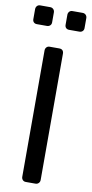

<svg xmlns="http://www.w3.org/2000/svg" viewBox="-99 -939 469 979"><g transform="rotate(10 135.5 -449.5)"><path d="M3.9 -824.2V-876Q3.9 -885.7 10 -892.6Q16.1 -899.4 25.9 -899.4H78.1Q87.9 -899.4 94.5 -892.8Q101.1 -886.2 101.1 -876V-824.2Q101.1 -814.5 94.5 -808.3Q87.9 -802.2 78.1 -802.2H25.9Q16.1 -802.2 10 -808.1Q3.9 -814 3.9 -824.2ZM87.9 -22.9V-676.8Q87.9 -686.5 94 -693.4Q100.1 -700.2 109.9 -700.2H160.2Q171.4 -700.2 177.2 -694.1Q183.1 -688 183.1 -676.8V-22.9Q183.1 -13.2 176.5 -6.6Q169.9 0 160.2 0H109.9Q100.1 0 94 -6.6Q87.9 -13.2 87.9 -22.9ZM170.9 -824.2V-876Q170.9 -885.7 177 -892.6Q183.1 -899.4 192.9 -899.4H246.1Q255.9 -899.4 262.5 -892.8Q269 -886.2 269 -876V-824.2Q269 -814.5 262.5 -808.3Q255.9 -802.2 246.1 -802.2H192.9Q183.1 -802.2 177 -808.1Q170.9 -814 170.9 -824.2Z"/></g></svg>

Font: Rubik AZ
Style: Regular
Weight: 400
Designer: Hubert and Fischer
Foundry: Hubert & Fischer
Version: Version 2.000